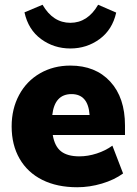

<svg xmlns="http://www.w3.org/2000/svg" viewBox="-20 -780 575 808"><path d="M506 -212H202Q210 -164 237 -143Q264 -122 314 -122Q350 -122 387 -134Q424 -146 453 -167L498 -50Q461 -23 409 -7.5Q357 8 305 8Q220 8 158 -23Q96 -54 62.5 -112Q29 -170 29 -248Q29 -322 60.5 -380.5Q92 -439 148.5 -471.5Q205 -504 276 -504Q382 -504 444 -436.5Q506 -369 506 -252ZM200 -296H357Q351 -384 281 -384Q210 -384 200 -296ZM83 -728 159 -760Q203 -684 276 -684Q349 -684 393 -760L469 -727Q453 -655 399 -615.5Q345 -576 276 -576Q207 -576 153 -615.5Q99 -655 83 -728Z"/></svg>

Font: wassup Sans
Style: Black
Weight: 900
Version: Version 2.001